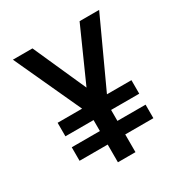

<svg xmlns="http://www.w3.org/2000/svg" viewBox="-158 -790 866 910"><g transform="rotate(-30 275.0 -335.0)"><path d="M227 0V-97H73V-171H227V-231H73V-305H207L39 -670H146L275 -381L404 -670H511L343 -305H477V-231H323V-171H477V-97H323V0Z"/></g></svg>

Font: Lode Dark
Style: Bold
Weight: 700
Monospace: yes
Designer: Belleve Invis
Foundry: Belleve Invis
Version: Version 29.2.0; ttfautohint (v1.8.3)